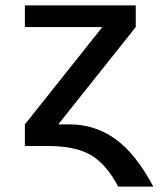

<svg xmlns="http://www.w3.org/2000/svg" viewBox="-20 -540 594 710"><path d="M237 -80Q331 -80 406.5 -26Q482 28 547 150H417Q372 65 314.5 32.5Q257 0 159 0H72V-80L357 -438V-440H72V-520H482V-440L197 -82V-80Z"/></svg>

Font: Mplus 1p Medium
Style: Regular
Weight: 500
Version: Version 1.061